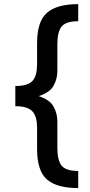

<svg xmlns="http://www.w3.org/2000/svg" viewBox="-20 -785 443 948"><path d="M366.2 143.6Q260.7 143.6 211.9 101.1Q163.1 58.6 163.1 -49.3V-153.8Q163.1 -207 142.6 -232.2Q122.1 -257.3 70.8 -260.3H55.7V-360.8H70.8Q122.1 -363.3 142.6 -388.2Q163.1 -413.1 163.1 -466.8V-571.8Q163.1 -679.2 211.9 -721.9Q260.7 -764.6 366.2 -764.6V-680.2Q305.2 -680.2 284.2 -653.8Q263.2 -627.4 263.2 -566.9V-434.6Q263.2 -395.5 244.6 -361.8Q226.1 -328.1 171.4 -310.5Q226.1 -292.5 244.6 -258.5Q263.2 -224.6 263.2 -185.5V-54.2Q263.2 6.3 284.2 32.7Q305.2 59.1 366.2 59.1Z"/></svg>

Font: Inter Display Medium
Style: Regular
Weight: 500
Designer: Rasmus Andersson
Foundry: rsms
Version: Version 4.001;git-9221beed3